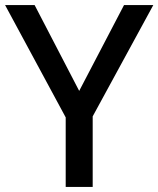

<svg xmlns="http://www.w3.org/2000/svg" viewBox="-20 -734 622 754"><path d="M291 -377 467 -714H582L344 -277V0H238V-273L0 -714H116Z"/></svg>

Font: Noto Sans Syriac Medium
Style: Regular
Weight: 500
Designer: Patrick Giasson and the Monotype Design Team
Foundry: Monotype Imaging Inc.
Version: Version 3.000; ttfautohint (v1.8.4.7-5d5b)